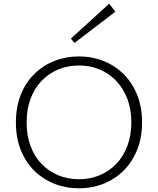

<svg xmlns="http://www.w3.org/2000/svg" viewBox="-20 -1005 853 1038"><path d="M407 13Q336 13 274 -11.5Q212 -36 165 -82.5Q118 -129 92 -195Q66 -261 66 -343Q66 -426 92 -492Q118 -558 165 -604.5Q212 -651 274 -675.5Q336 -700 407 -700Q478 -700 539.5 -675.5Q601 -651 648 -604.5Q695 -558 721.5 -492Q748 -426 748 -343Q748 -261 721.5 -195Q695 -129 648 -82.5Q601 -36 539.5 -11.5Q478 13 407 13ZM407 -36Q467 -36 518.5 -57.5Q570 -79 608.5 -119Q647 -159 668.5 -216Q690 -273 690 -343Q690 -414 668.5 -470.5Q647 -527 608.5 -567.5Q570 -608 518.5 -629.5Q467 -651 407 -651Q347 -651 295 -629.5Q243 -608 204.5 -567.5Q166 -527 145 -470.5Q124 -414 124 -343Q124 -273 145 -216Q166 -159 204.5 -119Q243 -79 295 -57.5Q347 -36 407 -36ZM383 -773 363 -796 570 -985 604 -942Z"/></svg>

Font: BioRhyme ExtraBold Light
Style: Regular
Weight: 300
Version: Version 1.600;gftools[0.9.33]